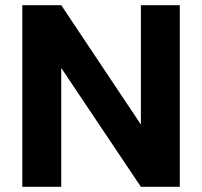

<svg xmlns="http://www.w3.org/2000/svg" viewBox="-20 -720 780 740"><path d="M66 0V-700H216L523 -240V-700H673V0H523L216 -458V0Z"/></svg>

Font: DM Sans 17pt Black
Style: Regular
Weight: 900
Version: Version 4.004;gftools[0.9.30]